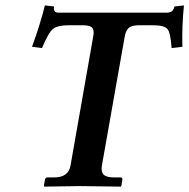

<svg xmlns="http://www.w3.org/2000/svg" viewBox="-20 -693 704 714"><path d="M196.8 -646H603Q606.9 -646 609.9 -647Q612.8 -647.9 615.5 -648.9Q618.2 -649.9 620.1 -651.9Q622.1 -653.8 623 -655.5Q624 -657.2 625.5 -659.7Q627 -662.1 627 -663.1Q627 -664.1 627.9 -666.5L628.9 -668.9L664.1 -672.9Q656.2 -598.6 658.2 -519L618.2 -514.2Q614.3 -572.3 602.1 -585.7Q589.8 -599.1 548.8 -599.1H497.1Q471.2 -599.1 459.7 -590.1Q448.2 -581.1 443.8 -557.1L358.9 -77.1Q355 -54.2 365.5 -43.7Q376 -33.2 403.8 -33.2H429.2Q436 -33.2 435.1 -23.9L431.2 -1L429.2 1Q315.4 -1 276.9 -1L145 1L143.1 -1L147 -23.9Q147.9 -32.7 155.8 -33.2H181.2Q234.4 -33.2 242.2 -77.1L327.1 -560.1Q331.1 -582 322 -590.6Q313 -599.1 287.1 -599.1H235.8Q193.8 -599.1 177 -585.4Q160.2 -571.8 136.2 -514.2L99.1 -519Q127.9 -597.2 147 -672.9L181.2 -668.9Q176.8 -646 196.8 -646Z"/></svg>

Font: Linux Libertine
Style: Semibold Italic
Weight: 600
Italic angle: -11.5°
Designer: Philipp H. Poll
Foundry: Philipp H. Poll
Version: Version 5.1.2 ; ttfautohint (v0.9)